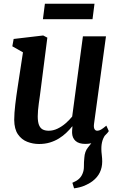

<svg xmlns="http://www.w3.org/2000/svg" viewBox="-20 -755 637 1020"><path d="M373.5 245.5 364.5 216Q386.5 207 399.2 195.5Q412 184 418.5 167.5Q426 150.5 425.8 128.5Q425.5 106.5 428 83Q430 50 446.8 29.2Q463.5 8.5 476.5 -8.5L547.5 -49Q531 -29.5 524.5 -8.5Q518 12.5 518.5 37.5Q518.5 51 520.8 68.8Q523 86.5 523 103Q523 134.5 510.5 160.8Q498 187 472 207Q452 222 428 231.8Q404 241.5 373.5 245.5ZM187.5 10Q154.5 10 124.5 -1.8Q94.5 -13.5 75.2 -41.5Q56 -69.5 55.5 -118Q55.5 -135.5 57 -156.5Q58.5 -177.5 61.2 -200.5Q64 -223.5 67.2 -247.2Q70.5 -271 74 -293.5L102 -477L45.5 -509L52.5 -548L209.5 -566.5L231.5 -555L197.5 -289.5Q195 -268 192 -246.8Q189 -225.5 186.2 -205.8Q183.5 -186 182 -168.5Q180.5 -151 180.5 -137Q180.5 -107.5 187.2 -90.8Q194 -74 207 -67.2Q220 -60.5 239 -60.5Q262.5 -60.5 285.5 -71.5Q308.5 -82.5 328.5 -99.8Q348.5 -117 363.5 -136L420.5 -562H543L479.5 -97Q477 -78 482 -69.2Q487 -60.5 496.5 -60.5Q506 -60.5 516.2 -66.2Q526.5 -72 545 -87.5L558 -58.5Q553.5 -50.5 536.8 -34.2Q520 -18 493.5 -4.2Q467 9.5 433.5 9.5Q399 9.5 381.5 -6.2Q364 -22 363 -48.5Q363 -51 363 -54.8Q363 -58.5 363.2 -63.2Q363.5 -68 364 -73Q364.5 -78 365 -82.5L363.5 -83.5Q350 -66.5 332.5 -49.8Q315 -33 293.2 -19.5Q271.5 -6 245.2 2Q219 10 187.5 10ZM218.5 -735H482L471.5 -653H208Z"/></svg>

Font: Merriweather 20pt SemiBold
Style: Italic
Weight: 600
Italic angle: -7.8°
Version: Version 2.101